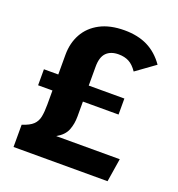

<svg xmlns="http://www.w3.org/2000/svg" viewBox="-129 -817 858 924"><g transform="rotate(20 300.0 -355.0)"><path d="M353 -710.5Q421 -710.5 471.2 -685.8Q521.5 -661 558 -609L461 -539Q441 -568.5 418.5 -580.2Q396 -592 365.5 -592Q325.5 -592 303.2 -569.8Q281 -547.5 281 -498.5V-401.5H463.5V-319.5H281V-243Q281 -205 268.5 -173.2Q256 -141.5 217 -119.5H542.5L523.5 0H42V-114Q80 -126 97.5 -142.8Q115 -159.5 120 -185Q125 -210.5 125 -247.5V-319.5H51.5V-401.5H125V-502.5Q125 -562.5 151 -609.5Q177 -656.5 228 -683.5Q279 -710.5 353 -710.5Z"/></g></svg>

Font: Fira Code Light
Style: Bold
Weight: 700
Monospace: yes
Version: Version 5.002